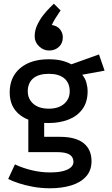

<svg xmlns="http://www.w3.org/2000/svg" viewBox="-20 -776 599 1030"><path d="M269 -756 305 -720Q305 -720 297 -708Q289 -696 277.5 -678Q266 -660 258 -642Q288 -637 302.5 -618Q317 -599 317 -576Q317 -544 296 -524.5Q275 -505 243 -505Q213 -505 189.5 -527.5Q166 -550 166 -581Q166 -613 180 -642.5Q194 -672 213 -696Q232 -720 248.5 -736Q265 -752 269 -756ZM240 -116Q143 -116 87.5 -159Q32 -202 32 -280Q32 -363 88.5 -410.5Q145 -458 241 -458Q279 -458 308 -451.5Q337 -445 363 -431L511 -484L541 -397L421 -375Q437 -356 443.5 -332.5Q450 -309 450 -286Q450 -229 422.5 -191Q395 -153 347.5 -134.5Q300 -116 240 -116ZM248 234Q201 234 157 226Q113 218 77.5 206Q42 194 24 184L60 106Q103 126 151.5 137.5Q200 149 248 149Q292 149 319.5 141.5Q347 134 360.5 121.5Q374 109 374 92Q374 67 353.5 53.5Q333 40 284 40H132V-156L217 -134V-42H301Q386 -42 428.5 -8Q471 26 471 89Q471 138 442 170.5Q413 203 362.5 218.5Q312 234 248 234ZM242 -193Q294 -193 324 -219Q354 -245 354 -286Q354 -331 325 -355.5Q296 -380 242 -380Q187 -380 158 -355.5Q129 -331 129 -286Q129 -245 159 -219Q189 -193 242 -193Z"/></svg>

Font: Podkova SemiBold
Style: Regular
Weight: 600
Designer: Ilya Yudin
Foundry: Cyreal (www.cyreal.org)
Version: Version 2.103